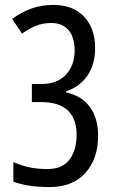

<svg xmlns="http://www.w3.org/2000/svg" viewBox="-20 -811 469 777"><path d="M181 -54Q91 -54 34 -76V-155Q66 -141 98 -134Q130 -127 173 -127Q233 -127 261.5 -165.5Q290 -204 290 -266Q290 -330 254.5 -364Q219 -398 145 -398H109V-471H148Q211 -471 246.5 -508.5Q282 -546 282 -607Q282 -660 257.5 -689Q233 -718 187 -718Q154 -718 125.5 -706.5Q97 -695 69 -675L29 -735Q71 -764 110 -777.5Q149 -791 196 -791Q276 -791 320.5 -743.5Q365 -696 365 -616Q365 -553 335.5 -507.5Q306 -462 247 -441V-437Q310 -424 343.5 -378.5Q377 -333 377 -262Q377 -168 325.5 -111Q274 -54 181 -54Z"/></svg>

Font: Noto Sans Malayalam UI ExtraCondensed
Style: Regular
Weight: 400
Width: 2
Designer: Jelle Bosma - Monotype Design Team
Foundry: Monotype Imaging Inc.
Version: Version 2.104; ttfautohint (v1.8.4.7-5d5b)